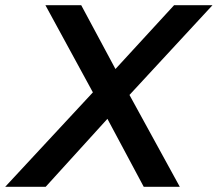

<svg xmlns="http://www.w3.org/2000/svg" viewBox="-64 -720 839 740"><path d="M-44 0 294 -364 111 -700H249L381 -454L607 -700H755L435 -354L629 0H490L350 -262L112 0Z"/></svg>

Font: Montserrat SemiBold
Style: Italic
Weight: 600
Italic angle: -11.3°
Designer: Julieta Ulanovsky
Foundry: Julieta Ulanovsky
Version: Version 9.000; ttfautohint (v1.8.4.7-5d5b)